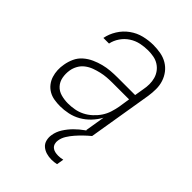

<svg xmlns="http://www.w3.org/2000/svg" viewBox="-221 -623 941 941"><g transform="rotate(45 250.0 -152.5)"><path d="M160 8Q139 8 118.5 4.5Q98 1 81 -9Q64 -19 52 -34.5Q40 -50 34 -69Q28 -88 27 -108.5Q26 -129 30 -150Q34 -174 44.5 -197Q55 -220 74.5 -237Q94 -254 117.5 -264.5Q141 -275 164.5 -281Q188 -287 212 -289Q236 -291 260 -291H382L390 -339Q394 -359 394 -378.5Q394 -398 389 -416Q384 -434 373 -449Q362 -464 346 -474Q330 -484 311 -487.5Q292 -491 272 -491Q247 -491 221 -485.5Q195 -480 172 -465Q149 -450 133.5 -427Q118 -404 113 -379H74Q80 -411 98.5 -441Q117 -471 145.5 -491.5Q174 -512 207 -520Q240 -528 272 -528Q298 -528 323 -523.5Q348 -519 369 -506.5Q390 -494 404.5 -475Q419 -456 426.5 -433Q434 -410 434 -384.5Q434 -359 430 -333L375 0H334L351 -103Q337 -77 316 -55Q295 -33 269.5 -18.5Q244 -4 215.5 2Q187 8 160 8ZM178 -29Q200 -29 222.5 -33Q245 -37 266 -47.5Q287 -58 305 -74.5Q323 -91 336 -110.5Q349 -130 356 -152Q363 -174 367 -196L376 -255H260Q241 -255 222 -253.5Q203 -252 183.5 -247.5Q164 -243 145 -236Q126 -229 109.5 -216.5Q93 -204 83 -186Q73 -168 70 -149Q66 -124 70.5 -100Q75 -76 90.5 -59Q106 -42 129.5 -35.5Q153 -29 178 -29ZM316 223Q297 223 280 218Q263 213 250 202Q237 191 232.5 173.5Q228 156 231 138Q235 111 250.5 86.5Q266 62 286.5 41.5Q307 21 330.5 4.5Q354 -12 379 -26L375 0Q358 14 342.5 29Q327 44 312.5 60.5Q298 77 286.5 95.5Q275 114 272 134Q270 145 273 156Q276 167 284 174Q292 181 303 183.5Q314 186 325 186Q333 186 341 185Q349 184 357 182L351 219Q342 221 333.5 222Q325 223 316 223Z"/></g></svg>

Font: Iosevka SS04 XLt Obl
Style: Regular
Weight: 200
Italic angle: -9°
Monospace: yes
Designer: Belleve Invis
Foundry: Belleve Invis
Version: Version 19.0.0; ttfautohint (v1.8.4)